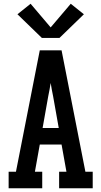

<svg xmlns="http://www.w3.org/2000/svg" viewBox="-20 -1003 540 1023"><path d="M26 0V-88H65L192 -735H308L435 -88H474V0H295V-88H334L308 -233H192L166 -88H205V0ZM293 -321 263 -490Q259 -508 256 -525.5Q253 -543 250 -561Q247 -543 244 -525.5Q241 -508 237 -490L207 -321ZM203 -801 73 -927 143 -983 250 -857 357 -983 427 -927 297 -801Z"/></svg>

Font: Iosevka Slab Semibold
Style: Regular
Weight: 600
Monospace: yes
Designer: Belleve Invis
Foundry: Belleve Invis
Version: Version 11.1.1; ttfautohint (v1.8.3)